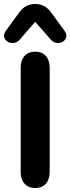

<svg xmlns="http://www.w3.org/2000/svg" viewBox="-31 -938 354 966"><path d="M146 8C194 8 219 -25 219 -73V-597C219 -646 193 -678 146 -678C99 -678 73 -646 73 -597V-73C73 -25 99 8 146 8ZM67 -737 146 -828 226 -737C263 -698 325 -739 295 -781L228 -873C206 -904 180 -918 146 -918C112 -918 86 -904 64 -873L-3 -781C-33 -739 30 -698 67 -737Z"/></svg>

Font: SN Pro
Style: Bold
Weight: 700
Designer: Tobias Whetton
Foundry: Supernotes
Version: Version 1.003;Glyphs 3.3 (3324)